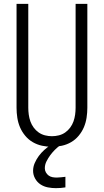

<svg xmlns="http://www.w3.org/2000/svg" viewBox="-20 -755 540 998"><path d="M250 8Q224 8 198.5 2.5Q173 -3 150.5 -16Q128 -29 111 -49.5Q94 -70 84 -93.5Q74 -117 70 -143Q66 -169 66 -195V-735H127V-195Q127 -177 129.5 -159Q132 -141 138 -124Q144 -107 155 -92Q166 -77 181 -66.5Q196 -56 214 -51.5Q232 -47 250 -47Q268 -47 286 -51.5Q304 -56 319 -66.5Q334 -77 345 -92Q356 -107 362 -124Q368 -141 370.5 -159Q373 -177 373 -195V-735H434V-195Q434 -169 430 -143Q426 -117 416 -93.5Q406 -70 389 -49.5Q372 -29 349.5 -16Q327 -3 301.5 2.5Q276 8 250 8ZM270 223Q250 223 229 219Q208 215 190.5 203.5Q173 192 162.5 173Q152 154 152 133Q152 112 160.5 92.5Q169 73 181.5 56Q194 39 209.5 25Q225 11 243 -1L254 -8H293V0Q278 11 265 24Q252 37 241 52Q230 67 221.5 84Q213 101 213 120Q213 131 218.5 141Q224 151 233 157.5Q242 164 253 166Q264 168 275 168Q286 168 297.5 166.5Q309 165 320 164V219Q308 221 295.5 222Q283 223 270 223Z"/></svg>

Font: Iosevka SS04 Light
Style: Regular
Weight: 300
Monospace: yes
Designer: Belleve Invis
Foundry: Belleve Invis
Version: Version 19.0.0; ttfautohint (v1.8.4)